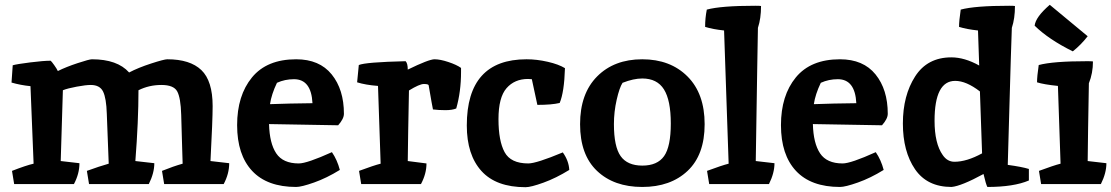

<svg xmlns="http://www.w3.org/2000/svg" viewBox="-20 -767 4630 800"><path d="M557 -391Q557 -263 544 -96L623 -87Q623 -46 600 0H351L342 -55Q394 -74 433 -85L425 -293Q423 -358 409.5 -385.5Q396 -413 358 -413Q338 -413 300 -406Q262 -399 242 -391Q242 -388 233 -96L311 -87Q311 -43 288 0H39L30 -55Q89 -78 120 -85L107 -408Q66 -412 28 -423L33 -495Q50 -500 106 -507Q162 -514 191 -514Q195 -511 206 -495.5Q217 -480 221 -471Q255 -488 303.5 -504Q352 -520 363 -520Q469 -520 518 -465Q556 -485 610 -502.5Q664 -520 677 -520Q772 -520 819 -475Q866 -430 866 -325Q866 -267 857 -96L935 -87Q935 -43 912 0H664L655 -55Q702 -74 741 -85Q740 -108 739 -150Q737 -219 735 -289Q733 -359 718.5 -386Q704 -413 652.5 -413Q601 -413 557 -391Z M1225 -86Q1259 -86 1363 -133Q1385 -101 1396 -59Q1341 -25 1288.5 -6.5Q1236 12 1214 12Q1093 12 1030.5 -55Q968 -122 968 -245.5Q968 -369 1030 -444.5Q1092 -520 1214 -520Q1311 -520 1362 -457Q1413 -394 1413 -293Q1413 -272 1389 -245L1101 -250Q1103 -170 1131 -128Q1159 -86 1225 -86ZM1205 -437Q1167 -437 1134 -422Q1111 -374 1105 -333Q1183 -336 1282 -337Q1277 -437 1205 -437Z M1766 -412Q1764 -417 1746 -417Q1728 -417 1684 -390Q1680 -194 1679 -96L1757 -86Q1757 -43 1734 0H1485L1476 -55Q1538 -78 1566 -85L1555 -409Q1503 -413 1468 -424L1475 -496Q1502 -508 1670 -512Q1679 -503 1679 -477Q1767 -520 1790.5 -520Q1814 -520 1848.5 -508.5Q1883 -497 1901 -484V-467Q1901 -385 1881 -315Q1864 -308 1836 -308Q1808 -308 1784 -311Q1781 -324 1766 -412Z M2196 -437 2180 -438Q2124 -438 2090.5 -399.5Q2057 -361 2057 -270.5Q2057 -180 2082.5 -133Q2108 -86 2181 -86Q2215 -86 2325 -132Q2350 -97 2352 -59Q2297 -25 2244.5 -6Q2192 13 2170 13Q2047 13 1986 -54.5Q1925 -122 1925 -244Q1925 -520 2174 -520Q2217 -520 2262.5 -509.5Q2308 -499 2334 -483Q2331 -383 2312 -338Q2279 -330 2219 -330Z M2656 -440Q2620 -440 2574 -422Q2561 -402 2549.5 -351.5Q2538 -301 2538 -250Q2538 -156 2566 -116.5Q2594 -77 2656.5 -77Q2719 -77 2747 -116.5Q2775 -156 2775 -252.5Q2775 -349 2746.5 -394.5Q2718 -440 2656 -440ZM2656 -520Q2773 -520 2844.5 -448.5Q2916 -377 2916 -249.5Q2916 -122 2845 -55Q2774 12 2656 12Q2538 12 2467.5 -55Q2397 -122 2397 -249.5Q2397 -377 2468 -448.5Q2539 -520 2656 -520Z M3127 -743Q3146 -743 3151 -742Q3151 -690 3138 -651Q3137 -589 3135 -476Q3131 -228 3129 -96L3207 -87Q3207 -46 3184 0H2935L2926 -55Q2988 -78 3016 -85L2997 -640Q2950 -645 2918 -655Q2918 -692 2925 -727Q2984 -743 3127 -743Z M3491 -86Q3525 -86 3629 -133Q3651 -101 3662 -59Q3607 -25 3554.5 -6.5Q3502 12 3480 12Q3359 12 3296.5 -55Q3234 -122 3234 -245.5Q3234 -369 3296 -444.5Q3358 -520 3480 -520Q3577 -520 3628 -457Q3679 -394 3679 -293Q3679 -272 3655 -245L3367 -250Q3369 -170 3397 -128Q3425 -86 3491 -86ZM3471 -437Q3433 -437 3400 -422Q3377 -374 3371 -333Q3449 -336 3548 -337Q3543 -437 3471 -437Z M4185 -743Q4204 -743 4209 -742Q4209 -690 4196 -651Q4192 -543 4186.5 -343.5Q4181 -144 4179 -80Q4238 -72 4267 -63V-15Q4204 12 4094 12Q4088 1 4078 -42Q3986 8 3945 12Q3843 12 3792.5 -62Q3742 -136 3742 -252.5Q3742 -369 3793 -448.5Q3844 -528 3944 -528Q3999 -528 4060 -494L4055 -640Q4008 -645 3976 -655Q3976 -680 3983 -727Q4042 -743 4185 -743ZM3960 -430Q3874 -430 3874 -264Q3874 -169 3908 -121Q3927 -93 3957 -93Q4008 -93 4072 -128L4063 -386Q4006 -430 3960 -430Z M4354 -747 4512 -616Q4484 -580 4450 -553Q4349 -603 4291 -660Q4293 -678 4308.5 -699.5Q4324 -721 4354 -747ZM4510 -512Q4529 -512 4534 -511Q4534 -462 4517 -420Q4513 -204 4512 -96L4590 -87Q4590 -46 4567 0H4318L4309 -55Q4371 -78 4399 -85L4388 -409Q4329 -415 4301 -424Q4301 -449 4308 -496Q4367 -512 4510 -512Z"/></svg>

Font: Inika
Style: Bold
Weight: 700
Version: Version 1.001